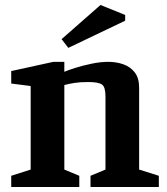

<svg xmlns="http://www.w3.org/2000/svg" viewBox="-20 -750 670 770"><path d="M25 0V-45L103 -70V-405L25 -415V-465L194 -502H238V-462Q251 -468 281 -477.5Q311 -487 347 -494.5Q383 -502 414 -502Q447 -502 475 -492Q503 -482 520.5 -459.5Q538 -437 538 -398V-70L617 -45V0H343V-45L403 -70V-364Q403 -401 389 -411Q375 -421 334 -421Q301 -421 279 -417.5Q257 -414 238 -409V-70L298 -45V0ZM254 -558 227 -593 383 -730 482 -690V-667Z"/></svg>

Font: Manuale
Style: Regular
Weight: 400
Designer: Eduardo Tunni / Pablo Cosgaya
Foundry: Eduardo Tunni / Pablo Cosgaya
Version: Version 1.002